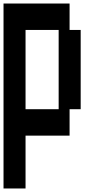

<svg xmlns="http://www.w3.org/2000/svg" viewBox="-20 -1050 540 1090"><path d="M0 20V-1030H375V-880H438V-430H375V-280H125V20ZM125 -430H313V-880H125Z"/></svg>

Font: 2P VHS
Style: Regular
Weight: 400
Designer: CodeMan38
Foundry: CodeMan38
Version: Version 3.000